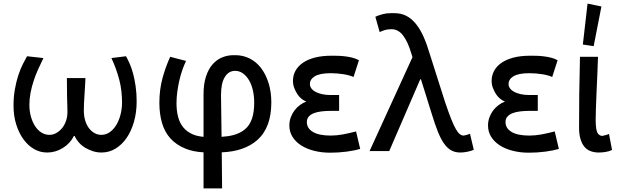

<svg xmlns="http://www.w3.org/2000/svg" viewBox="-20 -838 3457 1065"><path d="M55 -253Q55 -300 62.5 -342.5Q70 -385 81.5 -420Q93 -455 106.5 -482Q120 -509 130 -526L221 -516Q205 -484 191 -452.5Q177 -421 166.5 -389Q156 -357 149.5 -324Q143 -291 143 -257Q143 -221 151.5 -191Q160 -161 174.5 -138.5Q189 -116 209.5 -103Q230 -90 254 -90Q275 -90 293 -100.5Q311 -111 324.5 -127.5Q338 -144 346 -167Q354 -190 354 -215Q354 -226 353.5 -249.5Q353 -273 352 -301Q351 -386 351 -405H454Q453 -390 452 -366Q451 -342 449 -316.5Q447 -291 446 -266.5Q445 -242 445 -225Q445 -196 452 -171.5Q459 -147 472 -129Q485 -111 503 -100.5Q521 -90 542 -90Q567 -90 587.5 -104Q608 -118 623 -141.5Q638 -165 647 -196.5Q656 -228 657 -265Q657 -299 653.5 -331Q650 -363 642 -394Q634 -425 623 -455.5Q612 -486 598 -516L679 -526Q688 -510 699 -485.5Q710 -461 718.5 -429Q727 -397 732.5 -358.5Q738 -320 738 -276Q738 -214 723 -162Q708 -110 682 -72.5Q656 -35 620.5 -13.5Q585 8 543 8Q519 8 496.5 1Q474 -6 453.5 -18Q433 -30 418 -47Q403 -64 394 -84H390Q370 -43 329 -17.5Q288 8 242 8Q202 8 168.5 -11.5Q135 -31 110 -65.5Q85 -100 70 -147.5Q55 -195 55 -253Z M1109 207V7Q1053 4 1010 -13Q958 -34 925.5 -70Q893 -106 878.5 -156.5Q864 -207 864 -267Q864 -340 881 -403Q898 -466 924 -523L1012 -500Q1001 -477 991.5 -450Q982 -423 975 -392.5Q968 -362 963.5 -329.5Q959 -297 959 -265Q959 -224 968 -189.5Q977 -155 997.5 -130.5Q1018 -106 1051 -92Q1076 -82 1109 -79V-315Q1109 -372 1122.5 -413.5Q1136 -455 1159.5 -481.5Q1183 -508 1213 -520Q1243 -532 1276 -532Q1278 -532 1281 -532Q1283 -532 1285 -532Q1328 -532 1365 -513.5Q1402 -495 1428.5 -460Q1455 -425 1470 -376.5Q1485 -328 1485 -270Q1485 -130 1407 -61Q1335 2 1210 7L1212 207ZM1226 -409Q1206 -375 1206 -311Q1206 -308 1206 -305L1209 -79Q1245 -81 1275 -89Q1313 -99 1339 -121Q1365 -143 1377.5 -179.5Q1390 -216 1390 -268Q1390 -306 1382.5 -338Q1375 -370 1361 -393.5Q1347 -417 1327.5 -431Q1308 -445 1284 -445Q1247 -445 1226 -409Z M1978 -12Q1965 -8 1945.5 -4Q1926 0 1903.5 3Q1881 6 1857 7.5Q1833 9 1811 9Q1764 9 1722.5 -1.5Q1681 -12 1650.5 -31.5Q1620 -51 1602.5 -79Q1585 -107 1585 -142Q1585 -166 1593 -187.5Q1601 -209 1614 -226Q1627 -243 1644 -255.5Q1661 -268 1678 -274V-275Q1665 -280 1652 -290.5Q1639 -301 1629 -316.5Q1619 -332 1612 -350.5Q1605 -369 1605 -390Q1605 -419 1618.5 -444.5Q1632 -470 1659 -489Q1686 -508 1726 -518.5Q1766 -529 1820 -529Q1837 -529 1855.5 -528.5Q1874 -528 1894 -525.5Q1914 -523 1933 -518.5Q1952 -514 1971 -504L1941 -411Q1930 -416 1915.5 -420Q1901 -424 1884.5 -426.5Q1868 -429 1850.5 -430.5Q1833 -432 1815 -432Q1783 -432 1761 -427.5Q1739 -423 1725.5 -414.5Q1712 -406 1705.5 -395.5Q1699 -385 1699 -372Q1699 -358 1708 -346.5Q1717 -335 1732 -327.5Q1747 -320 1767.5 -315.5Q1788 -311 1812 -311H1861V-223H1814Q1787 -223 1762.5 -220Q1738 -217 1720.5 -210Q1703 -203 1692.5 -191Q1682 -179 1682 -161Q1682 -126 1716 -106Q1750 -86 1814 -86Q1846 -86 1879.5 -92Q1913 -98 1955 -109Z M2533 8Q2505 8 2483 -4Q2461 -16 2442.5 -42.5Q2424 -69 2408 -109.5Q2392 -150 2375 -206L2315 -398H2311L2139 0H2030L2268 -521L2261 -543Q2252 -574 2240.5 -599Q2229 -624 2216 -641Q2203 -658 2187 -667Q2171 -676 2152 -676Q2129 -676 2113.5 -671Q2098 -666 2086 -660L2062 -745Q2079 -753 2101 -759Q2123 -765 2147 -765Q2154 -765 2162 -765Q2164 -765 2167 -765Q2205 -765 2234 -750Q2263 -735 2287 -705.5Q2311 -676 2330 -633Q2349 -590 2365 -535L2449 -271Q2468 -215 2482 -179.5Q2496 -144 2508 -123Q2520 -102 2530.5 -94Q2541 -86 2552 -86Q2559 -87 2568 -89.5Q2577 -92 2587 -96L2608 -7Q2595 -1 2573.5 3.5Q2552 8 2533 8Z M3080 -12Q3067 -8 3047.5 -4Q3028 0 3005.5 3Q2983 6 2959 7.5Q2935 9 2913 9Q2866 9 2824.5 -1.5Q2783 -12 2752.5 -31.5Q2722 -51 2704.5 -79Q2687 -107 2687 -142Q2687 -166 2695 -187.5Q2703 -209 2716 -226Q2729 -243 2746 -255.5Q2763 -268 2780 -274V-275Q2767 -280 2754 -290.5Q2741 -301 2731 -316.5Q2721 -332 2714 -350.5Q2707 -369 2707 -390Q2707 -419 2720.5 -444.5Q2734 -470 2761 -489Q2788 -508 2828 -518.5Q2868 -529 2922 -529Q2939 -529 2957.5 -528.5Q2976 -528 2996 -525.5Q3016 -523 3035 -518.5Q3054 -514 3073 -504L3043 -411Q3032 -416 3017.5 -420Q3003 -424 2986.5 -426.5Q2970 -429 2952.5 -430.5Q2935 -432 2917 -432Q2885 -432 2863 -427.5Q2841 -423 2827.5 -414.5Q2814 -406 2807.5 -395.5Q2801 -385 2801 -372Q2801 -358 2810 -346.5Q2819 -335 2834 -327.5Q2849 -320 2869.5 -315.5Q2890 -311 2914 -311H2963V-223H2916Q2889 -223 2864.5 -220Q2840 -217 2822.5 -210Q2805 -203 2794.5 -191Q2784 -179 2784 -161Q2784 -126 2818 -106Q2852 -86 2916 -86Q2948 -86 2981.5 -92Q3015 -98 3057 -109Z M3301 8Q3277 8 3256.5 0.5Q3236 -7 3222 -23.5Q3208 -40 3200 -66.5Q3192 -93 3192 -128Q3192 -269 3193 -317.5Q3194 -366 3195 -417Q3196 -468 3197 -523H3297Q3296 -480 3293.5 -428.5Q3291 -377 3289 -327.5Q3287 -278 3285.5 -236.5Q3284 -195 3284 -171Q3285 -118 3293.5 -102Q3302 -86 3320 -84Q3329 -86 3339 -88.5Q3349 -91 3358 -95L3375 -6Q3358 2 3338 5Q3318 8 3301 8ZM3316 -802 3273 -582 3213 -591 3239 -818Z"/></svg>

Font: Rising Sun Medium
Style: Regular
Weight: 500
Designer: Matt McInerney, Pablo Impallari, Rodrigo Fuenzalida (Raleway font), Stephen Hutchings (Greek), Cristiano Sobral (main ch
Foundry: The Rising Sun Project Authors
Version: Version 4.327; ttfautohint (v1.8.4.7-5d5b-dirty)